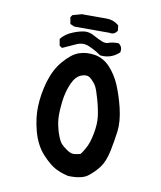

<svg xmlns="http://www.w3.org/2000/svg" viewBox="-76 -712 652 777"><g transform="rotate(10 250.0 -323.0)"><path d="M256.3 3.9Q228.5 -2.4 204.6 -14.2Q180.2 -26.4 147.9 -61Q115.7 -95.7 100.6 -150.9Q85.9 -205.6 87.9 -253.9Q89.8 -302.7 104.5 -355Q112.3 -381.3 124 -404.1Q135.7 -426.8 151.9 -445.3Q168 -463.9 183.3 -475.8Q198.7 -487.8 213.9 -492.7Q243.7 -502.9 278.8 -497.1Q314.5 -490.7 341.3 -461.9Q367.2 -434.1 384.3 -395Q392.6 -375.5 400.1 -352.5Q407.7 -329.6 414.1 -303.2Q420.4 -276.4 422.4 -252.9Q424.3 -229.5 421.9 -209.5Q417 -169.9 408.2 -127Q398.9 -82.5 380.9 -57.6Q362.8 -33.2 338.4 -14.2Q313.5 5.9 257.8 3.9H257.3ZM290 -92.3Q296.9 -99.1 308.6 -120.6Q321.8 -143.6 329.3 -183.6Q336.9 -223.6 333 -254.4Q329.1 -285.2 318.4 -322.8Q308.1 -359.9 300.3 -374Q296.4 -380.9 290.3 -387.9Q284.2 -395 276.4 -401.9Q262.2 -414.1 239.3 -405.8Q215.3 -397 200.7 -363.8Q185.5 -329.6 180.7 -287.6Q175.8 -245.1 177.7 -217.3Q178.7 -203.6 181.9 -189Q185.1 -174.3 189.9 -159.2Q193.4 -148.9 196.8 -140.9Q200.2 -132.8 203.4 -127.7Q206.5 -122.6 209 -119.6Q217.8 -109.9 233.4 -99.1Q248 -88.9 258.8 -87.9Q269.5 -86.9 290 -92.3ZM298.3 -500Q290.5 -505.4 283 -510Q275.4 -514.6 268.8 -518.1Q262.2 -521.5 256.3 -524.2Q250.5 -526.9 245.8 -528.8Q241.2 -530.8 237.3 -531.2Q235.4 -531.7 233.2 -532.2Q231 -532.7 229 -533Q227.1 -533.2 224.9 -533.2Q222.7 -533.2 220.5 -533Q218.3 -532.7 216.1 -532.5Q213.9 -532.2 211.9 -531.7Q210 -531.2 207.8 -530.8Q205.6 -530.3 203.4 -529.5Q201.2 -528.8 199.2 -527.8Q178.2 -519 145 -503.4L142.1 -502L139.2 -503.9L133.3 -507.8L131.3 -509.3L130.9 -511.7L127 -533.2L126.5 -535.6L127.9 -537.6Q132.3 -543.5 137.5 -548.1Q142.6 -552.7 148.4 -556.9Q154.3 -561 160.9 -564.5Q167.5 -567.9 174.8 -570.8Q189 -576.7 200.9 -579.6Q212.9 -582.5 222.2 -583.5Q241.7 -585 262.7 -572.8Q272.5 -567.4 281.2 -563.2Q290 -559.1 298.3 -555.7Q313.5 -550.3 323.7 -554.7Q337.9 -560.5 362.3 -560.5H364.3L365.7 -559.6Q374 -553.7 377 -545.2Q379.9 -536.6 377.9 -526.9L377.4 -525.4L376 -523.9Q344.7 -495.1 301.3 -499H299.8ZM175.3 -596.2 161.6 -602.1 158.7 -603.5 158.2 -606.4 154.3 -627.9 153.8 -630.4 155.3 -632.3 159.2 -638.2 160.2 -639.6 162.6 -640.6 197.8 -650.4H198.2H199.2H299.8Q327.1 -650.4 348.1 -633.3L350.1 -631.8L350.6 -629.4L352.5 -611.8V-609.9L351.6 -607.9Q339.8 -591.3 320.8 -595.7H177.7H176.8Z"/></g></svg>

Font: NaikaiFont
Style: SemiBold
Weight: 600
Version: Version 1.89